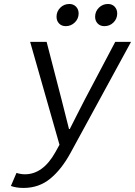

<svg xmlns="http://www.w3.org/2000/svg" viewBox="-20 -718 672 955"><path d="M307.1 -587.9Q286.6 -587.9 273.9 -601.1Q261.2 -614.3 261.2 -634.8Q261.2 -661.1 279.8 -679.7Q298.3 -698.2 325.2 -698.2Q345.2 -698.2 358.2 -684.8Q371.1 -671.4 371.1 -650.9Q371.1 -625 352.1 -606.4Q333 -587.9 307.1 -587.9ZM499 -587.9Q478.5 -587.9 465.8 -601.1Q453.1 -614.3 453.1 -634.8Q453.1 -661.1 471.9 -679.7Q490.7 -698.2 517.1 -698.2Q537.6 -698.2 550.3 -684.8Q563 -671.4 563 -650.9Q563 -624.5 544.4 -606.2Q525.9 -587.9 499 -587.9ZM97.2 216.8Q61 216.8 34.2 207L62 142.1Q83.5 148.9 104 148.9Q194.3 148.9 255.9 38.1L275.9 2L129.9 -509.8H211.9L286.1 -223.1Q290.5 -206.1 323.2 -76.2H327.1Q339.4 -100.1 364.5 -150.1Q389.6 -200.2 401.9 -223.1L553.2 -509.8H631.8L331.1 42Q286.6 124 230.2 170.4Q173.8 216.8 97.2 216.8Z"/></svg>

Font: Office Code Pro Italic
Style: Regular
Weight: 400
Italic angle: -9°
Designer: Nathan Rutzky & Paul D. Hunt
Foundry: Adobe Systems Incorporated
Version: Version 1.004;PS 001.004;hotconv 1.0.70;makeotf.lib2.5.58329